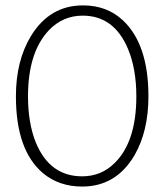

<svg xmlns="http://www.w3.org/2000/svg" viewBox="-20 -686 610 713"><path d="M531.2 -328.1Q531.2 -521.5 436.5 -610.4Q377 -666 288.1 -666Q164.1 -666 94.7 -551.8Q39.1 -460 39.1 -328.1Q39.1 -127.9 139.6 -43Q199.2 6.8 285.2 6.8Q411.1 6.8 479.5 -109.4Q531.2 -199.2 531.2 -328.1ZM84 -328.1Q84 -491.2 161.1 -573.2Q212.9 -627.9 287.1 -627.9Q403.3 -627.9 455.1 -504.9Q486.3 -430.7 486.3 -328.1Q486.3 -160.2 406.2 -81.1Q356.4 -31.2 285.2 -31.2Q165 -31.2 113.3 -156.2Q84 -228.5 84 -328.1Z"/></svg>

Font: Yaldevi Colombo ExtraLight
Style: Regular
Weight: 275
Designer: Sol Matas, Denzil Rajitha, Kosala Senevirathne and Pathum Egodawatta
Foundry: Mooniak
Version: Version 1.020 ; ttfautohint (v1.6)